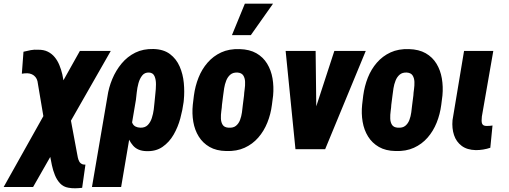

<svg xmlns="http://www.w3.org/2000/svg" viewBox="-91 -802 2734 1032"><path d="M504.4 -528.3 86.9 203.1H-71.3L338.4 -528.3ZM113.3 -534.7Q144 -535.2 166 -524.2Q188 -513.2 203.1 -494.6Q218.3 -476.1 228 -452.4Q237.8 -428.7 244.1 -401.9L323.7 25.4Q325.2 34.2 327.4 44.9Q329.6 55.7 334.7 65.4Q339.8 75.2 349.6 79.6Q353.5 82 358.4 82.3Q363.3 82.5 368.2 83L350.6 207.5Q333 209.5 314 210Q294.9 210.4 276.9 207Q250 202.6 232.4 184.1Q214.8 165.5 204.3 139.6Q193.8 113.8 188 86.2Q182.1 58.6 178.2 36.6L110.4 -365.7Q107.4 -378.4 99.6 -387.9Q91.8 -397.5 80.6 -402.6Q69.3 -407.7 56.6 -408.2Q48.8 -408.7 41.3 -407.7Q33.7 -406.7 26.4 -405.8L35.2 -523.9Q54.7 -528.8 74.2 -532.5Q93.8 -536.1 113.3 -534.7Z M403.3 203.1 486.3 -282.2Q493.2 -331.1 512.5 -377.2Q531.7 -423.3 562.7 -460.7Q593.8 -498 636.2 -519Q678.7 -540 733.9 -538.6Q788.6 -537.1 822.8 -511.2Q856.9 -485.4 874.8 -444.3Q892.6 -403.3 897 -356Q901.4 -308.6 897 -264.2L896 -253.9Q890.6 -212.4 878.2 -165.8Q865.7 -119.1 842.3 -78.4Q818.8 -37.6 782.5 -12.5Q746.1 12.7 694.3 10.3Q648.9 8.8 624.3 -19.3Q599.6 -47.4 589.6 -89.1Q579.6 -130.9 577.4 -174.1Q575.2 -217.3 573.7 -249Q581.5 -246.1 588.9 -243.4Q596.2 -240.7 604 -238.5Q611.8 -236.3 619.6 -234.4Q613.8 -210.4 612.5 -183.6Q611.3 -156.7 622.3 -136.7Q633.3 -116.7 664.1 -115.7Q689 -115.2 703.4 -130.1Q717.8 -145 725.1 -167.7Q732.4 -190.4 735.4 -213.6Q738.3 -236.8 739.7 -253.9L740.7 -264.2Q741.2 -274.4 744.1 -298.6Q747.1 -322.8 747.3 -348.4Q747.6 -374 739.5 -392.6Q731.4 -411.1 710 -412.1Q687 -413.1 673.6 -396.5Q660.2 -379.9 653.3 -355Q646.5 -330.1 644 -305.2Q641.6 -280.3 639.6 -265.6L560.1 203.1Z M945.3 -239.3 951.2 -288.1Q958 -339.4 976.1 -384.8Q994.1 -430.2 1024.7 -465.3Q1055.2 -500.5 1097.9 -520.3Q1140.6 -540 1197.3 -538.1Q1250.5 -536.6 1286.9 -515.9Q1323.2 -495.1 1344.7 -460Q1366.2 -424.8 1373.8 -380.6Q1381.3 -336.4 1377 -288.6L1370.6 -238.8Q1364.3 -188.5 1345.9 -142.8Q1327.6 -97.2 1297.1 -62.3Q1266.6 -27.3 1223.9 -7.8Q1181.2 11.7 1125 9.8Q1071.8 8.8 1035.4 -12.2Q999 -33.2 977.3 -68.1Q955.6 -103 948 -147.2Q940.4 -191.4 945.3 -239.3ZM1108.4 -288.6 1102.1 -238.8Q1101.6 -225.1 1098.6 -205.1Q1095.7 -185.1 1096.4 -164.8Q1097.2 -144.5 1106 -130.9Q1114.7 -117.2 1136.7 -115.7Q1162.6 -113.8 1177.2 -125.7Q1191.9 -137.7 1199.2 -157Q1206.5 -176.3 1209.5 -198Q1212.4 -219.7 1214.4 -239.3L1220.7 -289.1Q1221.2 -302.2 1224.1 -322.3Q1227.1 -342.3 1226.3 -362.3Q1225.6 -382.3 1216.6 -396.5Q1207.5 -410.6 1185.1 -412.1Q1161.6 -413.1 1147.2 -400.9Q1132.8 -388.7 1125 -368.9Q1117.2 -349.1 1113.8 -327.6Q1110.4 -306.2 1108.4 -288.6ZM1155.8 -613.3 1225.1 -782.2H1376.5L1257.3 -613.3Z M1572.3 -118.2 1706.1 -528.3H1875L1656.7 0H1558.1ZM1605.5 -528.3 1610.4 -104 1591.8 0H1497.1L1444.3 -528.3Z M1855.5 -239.3 1861.3 -288.1Q1868.2 -339.4 1886.2 -384.8Q1904.3 -430.2 1934.8 -465.3Q1965.3 -500.5 2008.1 -520.3Q2050.8 -540 2107.4 -538.1Q2160.6 -536.6 2197 -515.9Q2233.4 -495.1 2254.9 -460Q2276.4 -424.8 2283.9 -380.6Q2291.5 -336.4 2287.1 -288.6L2280.8 -238.8Q2274.4 -188.5 2256.1 -142.8Q2237.8 -97.2 2207.3 -62.3Q2176.8 -27.3 2134 -7.8Q2091.3 11.7 2035.2 9.8Q1981.9 8.8 1945.6 -12.2Q1909.2 -33.2 1887.5 -68.1Q1865.7 -103 1858.2 -147.2Q1850.6 -191.4 1855.5 -239.3ZM2018.6 -288.6 2012.2 -238.8Q2011.7 -225.1 2008.8 -205.1Q2005.9 -185.1 2006.6 -164.8Q2007.3 -144.5 2016.1 -130.9Q2024.9 -117.2 2046.9 -115.7Q2072.8 -113.8 2087.4 -125.7Q2102.1 -137.7 2109.4 -157Q2116.7 -176.3 2119.6 -198Q2122.6 -219.7 2124.5 -239.3L2130.9 -289.1Q2131.3 -302.2 2134.3 -322.3Q2137.2 -342.3 2136.5 -362.3Q2135.7 -382.3 2126.7 -396.5Q2117.7 -410.6 2095.2 -412.1Q2071.8 -413.1 2057.4 -400.9Q2043 -388.7 2035.2 -368.9Q2027.3 -349.1 2023.9 -327.6Q2020.5 -306.2 2018.6 -288.6Z M2403.3 -528.3H2560.5L2499 -175.8Q2497.6 -163.6 2497.6 -152.1Q2497.6 -140.6 2502.9 -133.1Q2508.3 -125.5 2523.4 -125Q2532.2 -124.5 2540.3 -125.5Q2548.3 -126.5 2556.2 -127.4L2544.4 -7.8Q2525.9 -1.5 2506.1 1.7Q2486.3 4.9 2466.8 4.9Q2419.4 3.9 2390.4 -18.1Q2361.3 -40 2349.4 -75.9Q2337.4 -111.8 2341.3 -156.2Z"/></svg>

Font: Roboto Condensed Black
Style: Italic
Weight: 900
Italic angle: -12°
Designer: Christian Robertson
Foundry: Google
Version: Version 3.008; 2023